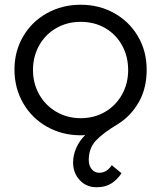

<svg xmlns="http://www.w3.org/2000/svg" viewBox="-20 -559 679 809"><path d="M288 126Q288 95 301 65Q314 35 339 10Q333 11 320 11Q242 11 178 -25Q114 -61 77.5 -124.5Q41 -188 41 -266Q41 -343 77.5 -405.5Q114 -468 178 -503.5Q242 -539 320 -539Q398 -539 461.5 -503.5Q525 -468 561.5 -405.5Q598 -343 598 -266Q598 -186 564.5 -128Q531 -70 478 -37Q413 2 383.5 34Q354 66 354 115Q354 139 366.5 154Q379 169 398 169Q430 169 451 137L492 171Q474 198 449 214Q424 230 387 230Q344 230 316 200Q288 170 288 126ZM520 -264Q520 -321 494.5 -367.5Q469 -414 423.5 -440.5Q378 -467 320 -467Q263 -467 217 -440.5Q171 -414 145 -367.5Q119 -321 119 -264Q119 -207 145.5 -160.5Q172 -114 218 -87.5Q264 -61 320 -61Q377 -61 422.5 -87.5Q468 -114 494 -160.5Q520 -207 520 -264Z"/></svg>

Font: Lexend HM
Style: Regular
Weight: 400
Designer: Bonnie Shaver-Troup, Thomas Jockin, Octavio Pardo
Foundry: Lexend
Version: Version 1.091